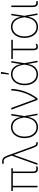

<svg xmlns="http://www.w3.org/2000/svg" viewBox="1530 -2310 791 3890"><g transform="rotate(-90 1925.0 -364.5)"><path d="M461.9 -500H395.5V-99.6Q395.5 -69.3 401.1 -53Q406.7 -36.6 419.2 -30Q431.6 -23.4 454.1 -23.4Q475.6 -23.4 499 -30.3V0Q470.7 7.8 449.2 7.8Q405.3 7.8 384.8 -16.1Q364.3 -40 364.3 -93.8V-500H106.4V0H75.2V-500H1V-530.3H461.9Z M875 -88.9 740.2 -460.9 735.4 -473.6H730.5L562.5 0H529.3L716.8 -523.4L685.5 -607.4Q670.9 -649.4 650.9 -668Q630.9 -686.5 599.6 -686.5Q582 -686.5 558.6 -680.7L547.9 -710Q573.7 -716.8 597.7 -716.8Q641.6 -716.3 668.2 -693.8Q694.8 -671.4 714.8 -619.1L901.4 -108.4Q913.1 -75.7 922.1 -57.9Q931.2 -40 940.4 -32.2Q949.7 -24.4 961.9 -24.4Q967.8 -24.4 983.4 -28.3L993.2 2Q975.6 5.9 963.9 5.9Q943.4 5.9 928.2 -3.2Q913.1 -12.2 900.4 -32.7Q887.7 -53.2 875 -88.9Z M1072.3 -263.7Q1072.3 -342.8 1100.6 -405Q1128.9 -467.3 1179.7 -502.2Q1230.5 -537.1 1294.9 -537.1Q1377.9 -537.1 1430.9 -484.4Q1483.9 -431.6 1500 -335H1500.5L1531.2 -530.3H1561.5L1520 -265.1L1568.4 0H1538.1L1503.4 -194.3H1502Q1483.4 -86.4 1427.2 -37.8Q1371.1 10.7 1293.9 10.7Q1227.1 10.7 1176.8 -23.7Q1126.5 -58.1 1099.4 -120.4Q1072.3 -182.6 1072.3 -263.7ZM1293.9 -19.5Q1368.2 -19.5 1418.5 -72Q1468.8 -124.5 1485.4 -237.3L1490.2 -268.1L1486.3 -290Q1468.3 -395.5 1420.9 -451.2Q1373.5 -506.8 1294.9 -506.8Q1239.3 -506.8 1195.8 -475.8Q1152.3 -444.8 1127.9 -389.4Q1103.5 -334 1103.5 -263.7Q1103.5 -191.9 1127.2 -136.5Q1150.9 -81.1 1194.1 -50.3Q1237.3 -19.5 1293.9 -19.5Z M1649.4 -530.3H1683.6L1864.3 -37.1H1867.2Q2028.3 -267.1 2037.1 -530.3H2069.3Q2064 -389.2 2016.4 -255.9Q1968.8 -122.6 1878.9 0H1845.7Z M2143.6 -263.7Q2143.6 -342.8 2171.9 -405Q2200.2 -467.3 2251 -502.2Q2301.8 -537.1 2366.2 -537.1Q2449.2 -537.1 2502.2 -484.4Q2555.2 -431.6 2571.3 -335H2571.8L2602.5 -530.3H2632.8L2591.3 -265.1L2639.6 0H2609.4L2574.7 -194.3H2573.2Q2554.7 -86.4 2498.5 -37.8Q2442.4 10.7 2365.2 10.7Q2298.3 10.7 2248 -23.7Q2197.8 -58.1 2170.7 -120.4Q2143.6 -182.6 2143.6 -263.7ZM2365.2 -19.5Q2439.5 -19.5 2489.7 -72Q2540 -124.5 2556.6 -237.3L2561.5 -268.1L2557.6 -290Q2539.6 -395.5 2492.2 -451.2Q2444.8 -506.8 2366.2 -506.8Q2310.5 -506.8 2267.1 -475.8Q2223.6 -444.8 2199.2 -389.4Q2174.8 -334 2174.8 -263.7Q2174.8 -191.9 2198.5 -136.5Q2222.2 -81.1 2265.4 -50.3Q2308.6 -19.5 2365.2 -19.5ZM2377 -740.2H2414.1L2384.8 -581.1H2361.3Z M3064.5 -500H2883.8V-87.9Q2883.8 -50.3 2894.3 -36.4Q2904.8 -22.5 2927.7 -22.5Q2952.6 -22.5 2976.6 -36.1L2985.4 -9.8Q2956.1 8.8 2922.9 8.8Q2888.7 8.8 2870.6 -13.7Q2852.5 -36.1 2852.5 -80.1V-500H2675.8V-530.3H3064.5Z M3102.5 -263.7Q3102.5 -342.8 3130.9 -405Q3159.2 -467.3 3210 -502.2Q3260.7 -537.1 3325.2 -537.1Q3408.2 -537.1 3461.2 -484.4Q3514.2 -431.6 3530.3 -335H3530.8L3561.5 -530.3H3591.8L3550.3 -265.1L3598.6 0H3568.4L3533.7 -194.3H3532.2Q3513.7 -86.4 3457.5 -37.8Q3401.4 10.7 3324.2 10.7Q3257.3 10.7 3207 -23.7Q3156.7 -58.1 3129.6 -120.4Q3102.5 -182.6 3102.5 -263.7ZM3324.2 -19.5Q3398.4 -19.5 3448.7 -72Q3499 -124.5 3515.6 -237.3L3520.5 -268.1L3516.6 -290Q3498.5 -395.5 3451.2 -451.2Q3403.8 -506.8 3325.2 -506.8Q3269.5 -506.8 3226.1 -475.8Q3182.6 -444.8 3158.2 -389.4Q3133.8 -334 3133.8 -263.7Q3133.8 -191.9 3157.5 -136.5Q3181.2 -81.1 3224.4 -50.3Q3267.6 -19.5 3324.2 -19.5Z M3758.8 -530.3V-90.8Q3758.8 -60.1 3772.7 -42.2Q3786.6 -24.4 3808.6 -24.4Q3822.3 -24.4 3833 -25.4Q3843.8 -26.4 3845.7 -27.3L3849.6 2.9Q3844.7 4.4 3832.5 5.6Q3820.3 6.8 3803.7 6.8Q3769.5 6.8 3748.5 -19.5Q3727.5 -45.9 3727.5 -90.8V-530.3Z"/></g></svg>

Font: Pretendard JP Thin
Style: Regular
Weight: 100
Designer: Base glyphs from Inter by Rasmus Andersson; Hangeul glyphs from Noto Sans CJK(Source Han Sans) by Jang Soo-young and Kan
Foundry: Kil Hyung-jin
Version: Version 1.309